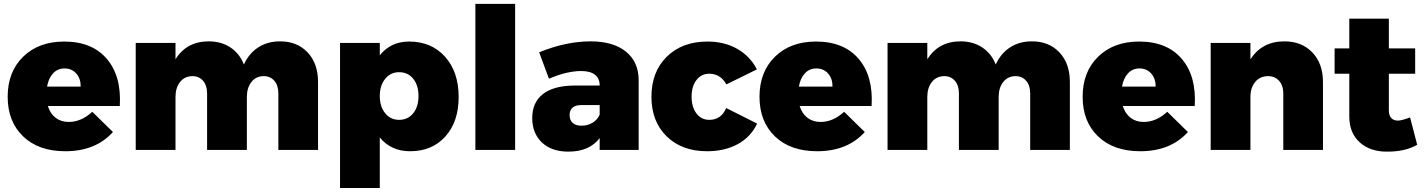

<svg xmlns="http://www.w3.org/2000/svg" viewBox="-20 -762 7240 976"><path d="M306.2 -550.8Q448.2 -550.8 523.2 -462.6Q598.1 -374.5 588.9 -223.1H223.1Q235.4 -184.1 262.9 -163.1Q290.5 -142.1 329.1 -142.1Q393.1 -142.1 449.2 -193.8L554.2 -90.8Q465.8 6.8 312 6.8Q176.3 6.8 97.7 -68.6Q19 -144 19 -270Q19 -397 97.9 -473.9Q176.8 -550.8 306.2 -550.8ZM390.1 -321.8Q390.6 -362.3 367.7 -388.2Q344.7 -414.1 308.1 -414.1Q272.9 -414.1 249.8 -389.2Q226.6 -364.3 219.2 -321.8Z M1403.8 -551.8Q1490.7 -551.8 1543.7 -495.6Q1596.7 -439.5 1596.7 -345.2V0H1395V-287.1Q1395 -327.6 1374.5 -351.3Q1354 -375 1319.8 -375Q1281.2 -374.5 1258.1 -345.2Q1234.9 -315.9 1234.9 -269V0H1032.7V-287.1Q1032.7 -327.6 1012.2 -351.3Q991.7 -375 958 -375Q918.5 -374.5 895.3 -345.2Q872.1 -315.9 872.1 -269V0H669.9V-543.9H872.1V-460.9Q929.2 -551.8 1041 -551.8Q1104.5 -551.8 1151.4 -520.8Q1198.2 -489.7 1219.7 -434.1Q1246.1 -491.2 1293.2 -521.5Q1340.3 -551.8 1403.8 -551.8Z M2059.6 -550.8Q2173.3 -550.8 2242.4 -473.6Q2311.5 -396.5 2311.5 -269Q2311.5 -143.6 2244.1 -68.4Q2176.8 6.8 2064.5 6.8Q1968.3 6.8 1910.6 -63V193.8H1708.5V-543.9H1910.6V-481Q1966.8 -550.8 2059.6 -550.8ZM2008.8 -152.8Q2053.7 -152.8 2080.6 -186.3Q2107.4 -219.7 2107.4 -273.9Q2107.4 -328.1 2080.6 -361.6Q2053.7 -395 2008.8 -395Q1965.3 -395 1938 -361.3Q1910.6 -327.6 1910.6 -273.9Q1910.6 -220.2 1938 -186.5Q1965.3 -152.8 2008.8 -152.8Z M2396.5 -742.2H2598.6V0H2396.5Z M2982.4 -551.8Q3097.2 -551.8 3161.9 -499.5Q3226.6 -447.3 3226.6 -353V0H3028.3V-60.1Q2976.1 8.8 2869.6 8.8Q2783.7 8.8 2734.6 -37.8Q2685.5 -84.5 2685.5 -162.1Q2685.5 -241.2 2739.3 -283.4Q2793 -325.7 2895.5 -327.1H3028.3V-329.1Q3028.3 -363.3 3004.4 -382.1Q2980.5 -400.9 2934.6 -400.9Q2861.3 -400.9 2770.5 -361.8L2720.7 -496.1Q2857.4 -551.8 2982.4 -551.8ZM2936.5 -123Q2967.3 -123 2992.2 -138.2Q3017.1 -153.3 3028.3 -179.2V-228H2936.5Q2875.5 -228 2875.5 -176.8Q2875.5 -150.9 2891.4 -137Q2907.2 -123 2936.5 -123Z M3672.4 -333Q3642.1 -387.2 3585.4 -387.2Q3544.9 -387.2 3520.3 -355Q3495.6 -322.8 3495.6 -271Q3495.6 -217.8 3520.3 -185.3Q3544.9 -152.8 3585.4 -152.8Q3646.5 -152.8 3671.4 -212.9L3828.6 -133.8Q3797.4 -66.4 3731 -29.8Q3664.6 6.8 3574.2 6.8Q3446.3 6.8 3368.9 -68.8Q3291.5 -144.5 3291.5 -270Q3291.5 -397 3369.6 -473.9Q3447.8 -550.8 3576.7 -550.8Q3662.1 -550.8 3727.5 -513.7Q3793 -476.6 3827.6 -409.2Z M4127.9 -550.8Q4270 -550.8 4345 -462.6Q4419.9 -374.5 4410.6 -223.1H4044.9Q4057.1 -184.1 4084.7 -163.1Q4112.3 -142.1 4150.9 -142.1Q4214.8 -142.1 4271 -193.8L4376 -90.8Q4287.6 6.8 4133.8 6.8Q3998 6.8 3919.4 -68.6Q3840.8 -144 3840.8 -270Q3840.8 -397 3919.7 -473.9Q3998.5 -550.8 4127.9 -550.8ZM4211.9 -321.8Q4212.4 -362.3 4189.5 -388.2Q4166.5 -414.1 4129.9 -414.1Q4094.7 -414.1 4071.5 -389.2Q4048.3 -364.3 4041 -321.8Z M5225.6 -551.8Q5312.5 -551.8 5365.5 -495.6Q5418.5 -439.5 5418.5 -345.2V0H5216.8V-287.1Q5216.8 -327.6 5196.3 -351.3Q5175.8 -375 5141.6 -375Q5103 -374.5 5079.8 -345.2Q5056.6 -315.9 5056.6 -269V0H4854.5V-287.1Q4854.5 -327.6 4834 -351.3Q4813.5 -375 4779.8 -375Q4740.2 -374.5 4717 -345.2Q4693.8 -315.9 4693.8 -269V0H4491.7V-543.9H4693.8V-460.9Q4751 -551.8 4862.8 -551.8Q4926.3 -551.8 4973.1 -520.8Q5020 -489.7 5041.5 -434.1Q5067.9 -491.2 5115 -521.5Q5162.1 -551.8 5225.6 -551.8Z M5770.5 -550.8Q5912.6 -550.8 5987.5 -462.6Q6062.5 -374.5 6053.2 -223.1H5687.5Q5699.7 -184.1 5727.3 -163.1Q5754.9 -142.1 5793.5 -142.1Q5857.4 -142.1 5913.6 -193.8L6018.6 -90.8Q5930.2 6.8 5776.4 6.8Q5640.6 6.8 5562 -68.6Q5483.4 -144 5483.4 -270Q5483.4 -397 5562.3 -473.9Q5641.1 -550.8 5770.5 -550.8ZM5854.5 -321.8Q5855 -362.3 5832 -388.2Q5809.1 -414.1 5772.5 -414.1Q5737.3 -414.1 5714.1 -389.2Q5690.9 -364.3 5683.6 -321.8Z M6509.3 -551.8Q6597.2 -551.8 6651.1 -495.4Q6705.1 -439 6705.1 -345.2V0H6503.4V-287.1Q6503.4 -327.6 6481.9 -351.3Q6460.4 -375 6425.3 -375Q6384.3 -374.5 6360.4 -345.2Q6336.4 -315.9 6336.4 -269V0H6134.3V-543.9H6336.4V-460Q6394.5 -551.8 6509.3 -551.8Z M7147.9 -165 7184.1 -25.9Q7124 8.8 7033.2 8.8Q6945.3 9.8 6892.1 -38.3Q6838.9 -86.4 6838.9 -169.9V-387.2H6764.2V-516.1H6838.9V-667H7040V-516.1H7173.8V-387.2H7040V-201.2Q7040 -175.3 7052.2 -162.1Q7064.5 -148.9 7085.9 -148.9Q7104 -148.9 7147.9 -165Z"/></svg>

Font: Montserrat arm ExtraBold
Style: Regular
Weight: 800
Designer: Julieta Ulanovsky
Foundry: Julieta Ulanovsky
Version: Version 6.000;PS 006.000;hotconv 1.0.88;makeotf.lib2.5.64775